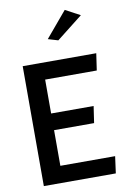

<svg xmlns="http://www.w3.org/2000/svg" viewBox="-102 -1025 736 1077"><g transform="rotate(-10 266.0 -486.5)"><path d="M223 -818 280 -801 429 -918 345 -963ZM169 -404V-597H463L477 -693H58V-10H468L481 -106H169V-309H397L411 -404Z"/></g></svg>

Font: Bluebird
Style: Li
Weight: 300
Designer: Jasper
Foundry: Cannot Into Space Fonts
Version: Version 0.98